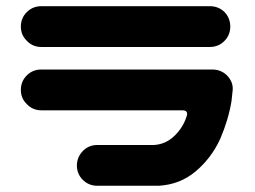

<svg xmlns="http://www.w3.org/2000/svg" viewBox="-20 -598 817 616"><path d="M46.9 -309.6Q46.9 -336.9 65.9 -356Q85 -375 112.3 -375H661.1Q688.5 -375 708 -356.4Q728.5 -335 726.6 -309.6L722.7 -273.4Q712.9 -213.9 686.5 -152.3Q658.2 -90.8 607.9 -48.3Q557.6 -5.9 489.3 -2H290Q263.7 -2.9 245.6 -21Q227.5 -39.1 226.6 -65.4Q226.6 -92.8 244.6 -112.3Q262.7 -131.8 290 -132.8H473.6Q510.7 -134.8 538.6 -161.1Q566.4 -187.5 578.1 -222.7Q585.9 -243.2 566.4 -244.1H112.3Q85 -244.1 66.4 -263.7Q46.9 -282.2 46.9 -309.6ZM46.9 -512.7Q46.9 -540 65.9 -559.1Q85 -578.1 112.3 -578.1H653.3Q680.7 -578.1 700.2 -559.6Q718.8 -540 718.8 -512.7Q718.8 -485.4 699.7 -466.3Q680.7 -447.3 653.3 -447.3H112.3Q85 -447.3 66.4 -466.8Q46.9 -485.4 46.9 -512.7Z"/></svg>

Font: Nico Moji
Style: Regular
Weight: 400
Version: Version 1.02